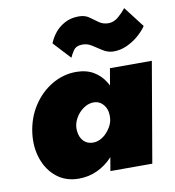

<svg xmlns="http://www.w3.org/2000/svg" viewBox="-81 -789 794 871"><g transform="rotate(-10 315.5 -354.0)"><path d="M438 -460 359 0H552L631 -460ZM40 -231Q32 -165 51.5 -110.5Q71 -56 112.5 -23.5Q154 9 213 9Q259 9 298.5 -9.5Q338 -28 368.5 -61Q399 -94 419 -137.5Q439 -181 445 -230Q451 -277 444 -320.5Q437 -364 416.5 -397.5Q396 -431 363 -450.5Q330 -470 283 -470Q224 -470 171.5 -439Q119 -408 84 -354Q49 -300 40 -231ZM242 -230Q246 -253 260.5 -274Q275 -295 296.5 -308Q318 -321 341 -320Q357 -319 368.5 -311.5Q380 -304 388 -291.5Q396 -279 398.5 -263.5Q401 -248 399 -231Q396 -213 386.5 -196.5Q377 -180 363.5 -167Q350 -154 334 -147Q318 -140 301 -141Q279 -142 264.5 -155Q250 -168 244.5 -188.5Q239 -209 242 -230ZM201 -616 274 -537Q280 -551 291.5 -568.5Q303 -586 328 -587Q353 -589 374.5 -575.5Q396 -562 418 -547.5Q440 -533 465 -532Q498 -531 529 -545Q560 -559 584.5 -580.5Q609 -602 622 -622L549 -717Q533 -697 513 -680Q493 -663 469 -662Q443 -662 424.5 -675Q406 -688 387 -702Q368 -716 339 -716Q303 -716 275.5 -701.5Q248 -687 229.5 -664.5Q211 -642 201 -616Z"/></g></svg>

Font: Jost Black
Style: Italic
Weight: 900
Italic angle: -5°
Version: Version 3.710